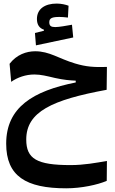

<svg xmlns="http://www.w3.org/2000/svg" viewBox="-20 -708 626 1046"><path d="M340.8 317.9C423.3 317.9 511.7 298.8 561.5 277.3L562.5 168.9C502 179.2 438 191.4 364.3 191.4C180.2 191.4 123 157.2 123 52.2C123 -99.1 263.7 -164.1 561 -218.8L562.5 -343.3C492.2 -341.3 450.2 -343.8 388.7 -362.3C298.8 -389.2 250 -428.7 171.9 -428.7C124 -428.7 70.8 -410.6 32.2 -360.4L41 -262.2C75.2 -286.6 121.1 -302.2 167 -302.2C203.1 -302.2 233.9 -293.9 279.8 -283.2C328.1 -272.5 360.8 -270 392.6 -268.6V-258.8C160.6 -212.4 13.7 -124 13.7 74.7C13.7 251.5 121.1 317.9 340.8 317.9ZM175.8 -460.9 378.9 -503.9 372.1 -573.2C342.8 -567.9 301.3 -560.5 281.2 -560.5C259.3 -560.5 248.5 -565.9 248.5 -586.9C248.5 -609.4 264.2 -615.7 304.2 -615.7C315.4 -615.7 335 -614.3 350.1 -612.3L353.5 -676.8C337.4 -683.1 313 -688.5 288.6 -688.5C225.6 -688.5 181.2 -660.2 181.2 -604.5C181.2 -573.2 194.8 -554.2 219.2 -546.4V-540.5L170.4 -528.3Z"/></svg>

Font: Cascadia Mono SemiBold
Style: Regular
Weight: 600
Monospace: yes
Designer: Aaron Bell
Foundry: Saja Typeworks
Version: Version 2404.023